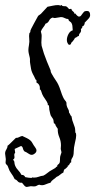

<svg xmlns="http://www.w3.org/2000/svg" viewBox="-32 -611 379 765"><path d="M314.5 -567.4Q327.1 -567.4 327.1 -550.8Q327.1 -543 319.8 -535.6Q312.5 -528.3 309.6 -524.9Q306.6 -521.5 305.7 -521.5Q305.7 -508.8 294.9 -504.9L295.9 -502.9Q295.9 -499 290 -495.1Q291 -494.1 291 -488.8Q291 -483.4 286.6 -479Q282.2 -474.6 282.2 -467.8Q277.3 -466.8 274.4 -463.9Q271.5 -460.9 266.6 -460Q264.6 -455.1 261.7 -451.7Q258.8 -448.2 255.9 -444.3Q252 -442.4 251 -437.5Q250 -432.6 244.1 -432.6H242.2Q234.4 -440.4 234.4 -451.7Q234.4 -462.9 240.7 -475.1Q247.1 -487.3 257.8 -490.2Q256.8 -497.1 256.8 -503.4Q256.8 -509.8 254.4 -516.1Q252 -522.5 246.6 -525.4Q241.2 -528.3 240.2 -535.2Q232.4 -535.2 225.6 -539.1Q218.8 -543 210.9 -543L186.5 -539.1Q183.6 -539.1 177.7 -541Q168 -538.1 163.6 -528.8Q159.2 -519.5 149.4 -516.6Q145.5 -507.8 139.6 -501Q133.8 -494.1 130.9 -485.4Q134.8 -473.6 133.8 -462.9Q132.8 -452.1 132.8 -441.4L133.8 -428.7Q141.6 -398.4 154.8 -366.2Q168 -334 168.9 -332.5Q169.9 -331.1 169.9 -327.6Q169.9 -324.2 173.8 -317.4Q177.7 -310.5 182.1 -303.2Q186.5 -295.9 191.4 -289.1Q196.3 -282.2 200.7 -272.9Q205.1 -263.7 210 -248.5Q214.8 -233.4 219.2 -224.1Q223.6 -214.8 226.1 -212.4Q228.5 -210 231 -206.1Q233.4 -202.1 232.9 -198.2Q232.4 -194.3 234.4 -188Q236.3 -181.6 239.7 -176.3Q243.2 -170.9 243.2 -162.1Q246.1 -159.2 247.6 -154.8Q249 -150.4 252.9 -147.5Q254.9 -131.8 261.2 -117.2Q267.6 -102.5 267.6 -92.3Q267.6 -82 269.5 -81.1Q271.5 -80.1 271.5 -70.8Q271.5 -61.5 266.6 -42Q261.7 -22.5 261.7 -6.3Q261.7 9.8 255.9 18.1Q250 26.4 252 35.2Q247.1 37.1 245.1 42.5Q243.2 47.9 237.3 49.8Q238.3 50.8 238.3 51.8Q238.3 52.7 231.9 58.6Q225.6 64.5 223.6 64.5Q220.7 73.2 220.7 76.2Q212.9 80.1 207 85.4Q201.2 90.8 193.4 93.8Q187.5 99.6 180.2 104.5Q172.9 109.4 168.9 117.2Q160.2 119.1 151.4 123Q142.6 127 136.2 127Q129.9 127 124 125Q119.1 126 114.7 128.9Q110.4 131.8 103.5 131.8L90.8 130.9L75.2 133.8Q69.3 133.8 64.5 127.9Q59.6 122.1 55.7 117.2H52.7Q43 117.2 38.6 111.3Q34.2 105.5 26.4 102.5Q20.5 89.8 12.7 79.6Q4.9 69.3 2 59.1Q-1 48.8 -5.4 45.4Q-9.8 42 -9.8 36.1L-8.8 23.4L-11.7 1Q-11.7 -7.8 -6.8 -15.1Q-2 -22.5 -2 -30.3Q0 -30.3 31.2 -61.5Q39.1 -61.5 43.9 -64.5Q48.8 -67.4 56.6 -69.3L75.2 -60.5Q90.8 -52.7 96.2 -42.5Q101.6 -32.2 107.4 -24.9Q113.3 -17.6 113.3 -11.2Q113.3 -4.9 106.9 0.5Q100.6 5.9 94.2 5.9Q87.9 5.9 80.6 0.5Q73.2 -4.9 65.4 -7.8Q60.5 -12.7 59.1 -20Q57.6 -27.3 51.8 -29.3L26.4 -17.6L28.3 -3.9V-2Q23.4 2 25.4 11.7Q27.3 21.5 19.5 25.4Q25.4 30.3 25.4 36.1Q25.4 42 28.8 50.3Q32.2 58.6 40.5 67.4Q48.8 76.2 53.7 85.9H55.7Q64.5 85.9 68.4 94.7Q83 97.7 89.8 97.7H94.7L96.7 95.7L102.5 96.7Q113.3 96.7 122.1 93.3Q130.9 89.8 140.6 88.9Q148.4 85 154.3 80.1Q160.2 75.2 166 71.3Q171.9 67.4 177.7 64.5Q183.6 61.5 189.5 57.6L191.4 53.7H195.3Q196.3 51.8 195.8 50.8Q195.3 49.8 196.8 47.4Q198.2 44.9 201.2 43Q204.1 41 205.6 37.1Q207 33.2 207 24.9Q207 16.6 208 11.7Q209 6.8 210.9 2.4Q212.9 -2 212.9 -4.9L210 -17.6L210.9 -32.2Q210.9 -48.8 204.1 -64.9Q197.3 -81.1 198.2 -97.7Q194.3 -103.5 190.4 -109.4L187.5 -117.2L182.6 -120.1L180.7 -133.8Q178.7 -138.7 173.8 -145Q168.9 -151.4 168 -158.2Q167 -165 165.5 -169.4Q164.1 -173.8 164.1 -179.7Q164.1 -185.5 163.1 -189.5Q161.1 -193.4 159.7 -191.9Q158.2 -190.4 158.2 -197.3V-198.2Q155.3 -206.1 147.5 -216.8Q139.6 -227.5 136.2 -235.8Q132.8 -244.1 131.8 -248.5Q130.9 -252.9 126 -255.9Q127 -256.8 127 -259.8Q127 -275.4 113.3 -282.2V-289.1Q113.3 -293 111.8 -293Q110.4 -293 109.4 -294.9L103.5 -307.6Q93.8 -324.2 91.8 -336.4Q89.8 -348.6 88.4 -356.9Q86.9 -365.2 87.4 -370.6Q87.9 -376 86.4 -382.3Q85 -388.7 83 -396.5Q81.1 -404.3 81.1 -411.6Q81.1 -418.9 83.5 -432.1Q85.9 -445.3 84.5 -456.5Q83 -467.8 85 -478.5L88.9 -483.4V-487.3Q88.9 -491.2 104 -518.6Q119.1 -545.9 120.1 -547.9Q122.1 -549.8 125.5 -551.8Q128.9 -553.7 130.9 -555.7L157.2 -584Q168 -585.9 178.7 -588.4Q189.5 -590.8 200.2 -590.8L210 -588.9Q211.9 -588.9 211.9 -590.3Q211.9 -591.8 213.9 -590.8L215.8 -587.9Q219.7 -585.9 224.6 -586.4Q229.5 -586.9 232.9 -585Q236.3 -583 239.7 -578.6Q243.2 -574.2 245.1 -574.7Q247.1 -575.2 248 -575.2Q249 -575.2 251 -576.2L252.9 -574.2Q253.9 -569.3 256.8 -567.4Q259.8 -565.4 263.7 -560.5V-556.6L267.6 -557.6Q277.3 -544.9 282.7 -544.9Q288.1 -544.9 290.5 -548.3Q293 -551.8 295.9 -555.7Q298.8 -559.6 302.2 -563.5Q305.7 -567.4 314.5 -567.4Z"/></svg>

Font: Mountains of Christmas
Style: Regular
Weight: 400
Designer: Crystal Kluge
Foundry: Font Diner, Inc DBA Tart Workshop
Version: Version 1.002